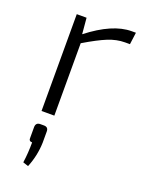

<svg xmlns="http://www.w3.org/2000/svg" viewBox="-144 -567 682 902"><g transform="rotate(20 197.0 -116.0)"><path d="M375 -497 367 -437H343Q301 -437 258 -419.5Q215 -402 148 -362V0H84V-484H133L140 -404Q259 -497 354 -497ZM100 60H118Q140 60 140 82V138Q138 204 113 265L86 256Q93 207 93 154Q75 154 77 135V82Q78 60 100 60Z"/></g></svg>

Font: Exo 2.0 Light
Style: Regular
Weight: 300
Designer: Natanael Gama
Version: Version 1.001;PS 001.001;hotconv 1.0.70;makeotf.lib2.5.58329